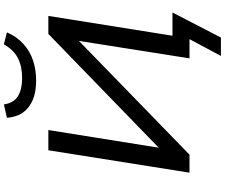

<svg xmlns="http://www.w3.org/2000/svg" viewBox="-102 -864 1124 959"><g transform="rotate(-90 459.5 -385.0)"><path d="M659 157 743 0H647L735 -557L736 -554L166 0H76L188 -705H289L200 -149V-153L769 -705H859L760 -85H876L751 157ZM536 -766Q480 -766 440 -782.5Q400 -799 377 -831Q354 -863 350 -912L417 -927Q424 -878 458 -857Q492 -836 548 -836Q607 -836 648 -857Q689 -878 717 -927L777 -912Q755 -862 719 -829.5Q683 -797 636.5 -781.5Q590 -766 536 -766Z"/></g></svg>

Font: Nunito Sans 7pt SemiExpanded Medium
Style: Italic
Weight: 500
Width: 6
Italic angle: -9°
Designer: Vernon Adams
Foundry: Vernon Adams
Version: Version 3.101;gftools[0.9.27]